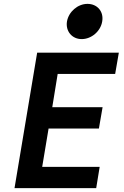

<svg xmlns="http://www.w3.org/2000/svg" viewBox="-20 -972 640 992"><path d="M55 0H477L495 -110H198L231 -308H491L510 -418H250L278 -590H575L594 -700H172ZM326 -861C318 -811 352 -770 402 -770C453 -770 500 -811 508 -861C517 -912 483 -952 432 -952C382 -952 335 -912 326 -861Z"/></svg>

Font: CommitMono
Style: Bold Italic
Weight: 700
Monospace: yes
Designer: Eigil Nikolajsen
Foundry: Eigil Nikolajsen
Version: Version 1.143